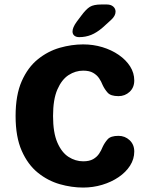

<svg xmlns="http://www.w3.org/2000/svg" viewBox="-20 -822 659 852"><path d="M348.9 10.3Q297.9 10.3 245.2 -4.7Q192.6 -19.7 148.1 -55.5Q103.6 -91.3 76.4 -152.9Q49.2 -214.4 49.2 -307.1Q49.2 -400.2 76.4 -461.8Q103.6 -523.3 148.1 -559.1Q192.6 -594.9 245.2 -610Q297.9 -625 348.9 -625Q393.6 -625 434.2 -612.8Q474.8 -600.5 506.8 -578.5Q538.9 -556.4 557.4 -527.4Q575.8 -498.4 575.8 -464.9Q575.8 -433.7 555.2 -414.5Q534.5 -395.4 505.8 -395.4Q471.2 -395.4 457.7 -410.8Q444.1 -426.1 435.3 -445Q429.5 -460.2 419.7 -474.8Q409.8 -489.3 393.1 -498.9Q376.4 -508.5 349.1 -508.5Q314.9 -508.5 284.3 -488.8Q253.8 -469 234.6 -424.9Q215.4 -380.8 215.4 -307.1Q215.4 -233.5 234.6 -189.3Q253.8 -145.2 284.3 -125.7Q314.9 -106.2 349.1 -106.2Q376.4 -106.2 393.1 -115.7Q409.8 -125.2 419.7 -139.9Q429.5 -154.5 435.3 -169.6Q444.1 -188.6 457.7 -203.9Q471.2 -219.2 505.8 -219.2Q534.5 -219.2 555.2 -199.9Q575.8 -180.5 575.8 -149.7Q575.8 -116.2 557.2 -87Q538.5 -57.8 506.4 -36Q474.3 -14.2 433.5 -1.9Q392.8 10.3 348.9 10.3ZM331.4 -657.2Q317.8 -657.2 309.8 -663.9Q301.8 -670.7 301.8 -682.2Q301.8 -699.8 320.1 -725.1L339.9 -751.5Q361.9 -781.3 378.9 -791.7Q395.9 -802.1 429.4 -802.1H453.7Q471.8 -802.1 482.3 -793Q492.8 -783.9 492.8 -770.2Q492.8 -751.2 471.8 -732.6L436.1 -700.2Q409.3 -677.1 384.4 -667.1Q359.5 -657.2 331.4 -657.2Z"/></svg>

Font: Sono ExtraLight
Style: Regular
Weight: 200
Designer: Tyler Finck
Foundry: Tyler Finck
Version: Version 2.112